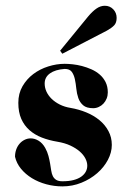

<svg xmlns="http://www.w3.org/2000/svg" viewBox="-20 -642 450 680"><path d="M201.2 18.1Q171.4 18.1 143.6 10.5Q115.7 2.9 93 -11Q70.3 -24.9 54.4 -44.2Q38.6 -63.5 33.2 -86.9Q33.2 -100.6 37.4 -112.3Q41.5 -124 49.1 -132.8Q56.6 -141.6 66.9 -146.7Q77.1 -151.9 88.9 -151.9Q103 -151.9 116.7 -143.6Q130.4 -135.3 140.1 -118.2Q147.9 -104 151.6 -89.8Q155.3 -75.7 157.5 -62.5Q159.7 -49.3 161.4 -37.8Q163.1 -26.4 167.2 -18.1Q171.4 -9.8 179.2 -4.9Q187 0 201.2 0Q224.1 0 240.7 -4.4Q257.3 -8.8 268.1 -16.6Q278.8 -24.4 283.9 -34.2Q289.1 -43.9 289.1 -55.2Q289.1 -67.9 282.2 -81.1Q275.4 -94.2 262.2 -105.7Q249 -117.2 229.2 -126.5Q209.5 -135.7 183.1 -140.1Q153.3 -145 128.2 -154.8Q103 -164.6 84.5 -180.9Q65.9 -197.3 55.4 -220.9Q44.9 -244.6 44.9 -277.8Q44.9 -311 59.8 -336.7Q74.7 -362.3 98.1 -379.9Q121.6 -397.5 150.9 -406.7Q180.2 -416 209 -416Q221.2 -416 237.3 -414.3Q253.4 -412.6 270.3 -408.2Q287.1 -403.8 303.7 -396.5Q320.3 -389.2 333.3 -377.9Q346.2 -366.7 354 -351.1Q361.8 -335.4 361.8 -314.9Q361.8 -303.2 357.7 -293Q353.5 -282.7 346.4 -275.1Q339.4 -267.6 329.8 -263.2Q320.3 -258.8 310.1 -258.8Q286.6 -258.8 274.7 -269Q262.7 -279.3 257.3 -294.9Q252 -310.5 250.2 -328.4Q248.5 -346.2 245.1 -361.8Q241.7 -377.4 234.1 -387.7Q226.6 -397.9 209 -397.9Q175.8 -395.5 157 -382.1Q138.2 -368.7 138.2 -346.2Q138.2 -331.5 144.5 -317.6Q150.9 -303.7 162.8 -292Q174.8 -280.3 191.9 -271.7Q209 -263.2 230 -259.8Q258.8 -254.9 285.2 -244.1Q311.5 -233.4 331.8 -216.8Q352.1 -200.2 364 -178Q376 -155.8 376 -128.9Q376 -102.1 362.1 -75.7Q348.1 -49.3 324.2 -28.6Q300.3 -7.8 268.6 5.1Q236.8 18.1 201.2 18.1ZM200.7 -451.7 192.9 -462.4 292 -583.5Q307.6 -602.1 321.8 -611.8Q335.9 -621.6 351.1 -621.6Q369.1 -621.6 381.1 -609.1Q393.1 -596.7 393.1 -578.6Q393.1 -561.5 384.3 -552.2Q375.5 -543 358.9 -533.7Z"/></svg>

Font: Purple Purse
Style: Regular
Weight: 400
Designer: Astigmatic (AOETI)
Foundry: Astigmatic (AOETI)
Version: Version 1.000